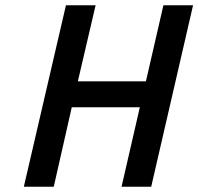

<svg xmlns="http://www.w3.org/2000/svg" viewBox="-20 -705 749 725"><path d="M229 -685H341L274 -398H531L597 -685H709L551 0H439L508 -300H251L183 0H70Z"/></svg>

Font: Cairo SemiBold
Style: Italic
Weight: 600
Italic angle: -13°
Designer: Mohamed Gaber, Accademia di Belle Arti di Urbino and others
Foundry: Kief Type Foundry, Accademia di Belle Arti di Urbino and others
Version: Version 3.011